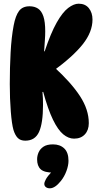

<svg xmlns="http://www.w3.org/2000/svg" viewBox="-20 -752 531 1040"><path d="M117 10Q91 10 76.5 -4.5Q62 -19 53 -48Q44 -79 38.5 -147.5Q33 -216 33 -297Q33 -385 37.5 -468Q42 -551 54 -614Q64 -667 83 -692.5Q102 -718 140 -718Q167 -718 186 -705.5Q205 -693 215 -663.5Q225 -634 225 -582Q225 -560 223 -533Q221 -506 219 -474H222Q255 -573 287 -629.5Q319 -686 349.5 -709Q380 -732 406 -732Q442 -732 461.5 -707.5Q481 -683 481 -646Q481 -579 428.5 -512.5Q376 -446 265 -365L273 -389Q366 -304 413.5 -231Q461 -158 461 -85Q461 -47 439.5 -24Q418 -1 381 -1Q351 -1 322.5 -24.5Q294 -48 267 -103.5Q240 -159 214 -254H210Q212 -236 212.5 -218Q213 -200 213 -184Q213 -85 191.5 -37.5Q170 10 117 10ZM270 183Q220 183 200.5 165Q181 147 181 111Q181 92 189 73.5Q197 55 215.5 42.5Q234 30 267 30Q305 30 328 52Q351 74 351 119Q351 144 340 174Q329 204 310 228Q294 248 279 258Q264 268 250 268Q237 268 228.5 261.5Q220 255 220 244Q220 235 228.5 219Q237 203 263 175Z"/></svg>

Font: DynaPuff Condensed SemiBold
Style: Regular
Weight: 600
Width: 3
Designer: Toshi Omagari, Jennifer Daniel
Foundry: Google Fonts
Version: Version 2.000